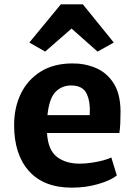

<svg xmlns="http://www.w3.org/2000/svg" viewBox="-20 -856 620 884"><path d="M310.5 8Q182 8 113.5 -68.2Q45 -144.5 45 -280Q45 -361 76.2 -425Q107.5 -489 167 -526.2Q226.5 -563.5 312.5 -564Q370 -564.5 420.2 -543.5Q470.5 -522.5 502.2 -474.2Q534 -426 535 -344.5Q535 -314 533.8 -287.8Q532.5 -261.5 529.5 -243.5H196.5Q201 -165.5 241.8 -134Q282.5 -102.5 347 -102.5Q371 -102.5 399.5 -106.5Q428 -110.5 453.5 -117.2Q479 -124 492.5 -131L518 -48Q490 -25.5 432.8 -8.8Q375.5 8 310.5 8ZM307.5 -462.5Q264.5 -462.5 235.5 -432.8Q206.5 -403 198.5 -326H393Q397 -386.5 379 -424.5Q361 -462.5 307.5 -462.5ZM188 -618.5 115 -660 260 -836H361.5L504 -660L429 -618.5L309.5 -724.5Z"/></svg>

Font: Merriweather Sans
Style: Bold
Weight: 700
Designer: Eben Sorkin
Foundry: Eben Sorkin
Version: Version 1.008; ttfautohint (v1.7.19-72a1) -l 8 -r 50 -G 200 